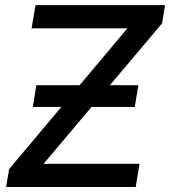

<svg xmlns="http://www.w3.org/2000/svg" viewBox="-20 -748 680 768"><path d="M4.4 0 16.6 -71.8 489.7 -634.8H106.4L122.1 -727.5H640.1L628.4 -654.8L154.3 -92.8H538.1L522.9 0ZM111.3 -320.3 125.5 -407.2H533.7L519 -320.3Z"/></svg>

Font: Inter Display Medium
Style: Italic
Weight: 500
Italic angle: -9.39999°
Designer: Rasmus Andersson
Foundry: rsms
Version: Version 4.000;git-a52131595